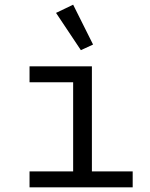

<svg xmlns="http://www.w3.org/2000/svg" viewBox="-20 -799 640 819"><path d="M106 0H546V-68H372V-516H106V-448H292V-68H106ZM325 -585 377 -609 292 -779 219 -744Z"/></svg>

Font: IBM Mono
Style: Regular
Weight: 400
Monospace: yes
Designer: Mike Abbink, Paul van der Laan, Pieter van Rosmalen
Foundry: Bold Monday
Version: Version 2.3